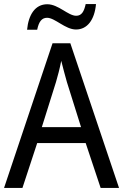

<svg xmlns="http://www.w3.org/2000/svg" viewBox="-20 -930 610 950"><path d="M114 -783H164C172 -822 186 -842 213 -842C252 -842 303 -784 356 -784C412 -784 448 -832 455 -910H404C396 -873 384 -852 357 -852C317 -852 269 -909 214 -909C153 -909 121 -856 114 -783ZM478 0H569L328 -716H240L0 0H91L164 -222H404ZM311 -524 381 -301H187L257 -524C265 -551 276 -592 283 -629C289 -602 305 -547 311 -524Z"/></svg>

Font: Noto Sans Sinhala SemiCondensed
Style: Regular
Weight: 400
Width: 4
Designer: Jelle Bosma - Monotype Design Team
Foundry: Monotype Imaging Inc.
Version: Version 2.006